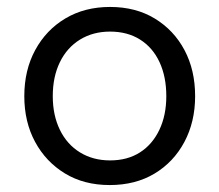

<svg xmlns="http://www.w3.org/2000/svg" viewBox="-20 -526 632 553"><path d="M296 7Q222 7 167 -26.5Q112 -60 81 -117.5Q50 -175 50 -249Q50 -324 81.5 -382Q113 -440 168.5 -473Q224 -506 297 -506Q371 -506 426 -472.5Q481 -439 511.5 -381.5Q542 -324 542 -249Q542 -175 511 -117Q480 -59 425 -26Q370 7 296 7ZM297 -64Q347 -64 383 -87Q419 -110 439 -152Q459 -194 459 -249Q459 -305 439.5 -347Q420 -389 383.5 -412Q347 -435 297 -435Q248 -435 210.5 -412Q173 -389 152.5 -347Q132 -305 132 -249Q132 -194 152.5 -152Q173 -110 210.5 -87Q248 -64 297 -64Z"/></svg>

Font: REM Medium Light
Style: Regular
Weight: 300
Version: Version 1.005;gftools[0.9.28]